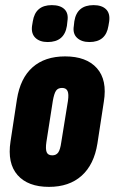

<svg xmlns="http://www.w3.org/2000/svg" viewBox="-20 -723 447 749"><path d="M171 6Q89 6 48.5 -40Q8 -86 21 -171L46 -335Q59 -418 107 -460.5Q155 -503 234 -503Q317 -503 358 -457Q399 -411 385 -326L360 -163Q347 -81 298.5 -37.5Q250 6 171 6ZM184 -117Q199 -117 207 -128Q215 -139 219 -168L245 -329Q249 -356 243.5 -368Q238 -380 222 -380Q206 -380 198.5 -369Q191 -358 186 -329L161 -169Q157 -142 162 -129.5Q167 -117 184 -117ZM329 -559Q298 -559 280.5 -575.5Q263 -592 268 -622L270 -640Q280 -703 345 -703Q377 -703 393.5 -687Q410 -671 406 -640L403 -622Q393 -559 329 -559ZM166 -559Q135 -559 118 -575.5Q101 -592 105 -622L108 -640Q118 -703 182 -703Q215 -703 231.5 -687Q248 -671 243 -640L241 -622Q231 -559 166 -559Z"/></svg>

Font: Sofia Sans Extra Condensed Black
Style: Italic
Weight: 900
Italic angle: -9°
Version: Version 4.100